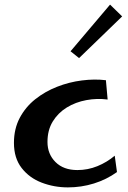

<svg xmlns="http://www.w3.org/2000/svg" viewBox="-20 -807 555 833"><path d="M274.5 6Q215 6 161.2 -14.5Q107.5 -35 74 -78Q40.5 -121 40.5 -187Q40.5 -248 65.6 -295.5Q90.8 -343 133.1 -376.6Q175.5 -410.2 227.8 -430.6Q280 -451 335.2 -458Q390.5 -465 439.5 -459L447 -375.2Q401 -381.2 354.5 -372.6Q308 -364 270 -340.8Q232 -317.5 209 -280.1Q186 -242.8 186 -191.2Q186 -138.5 220.8 -103.9Q255.5 -69.2 315.8 -69.2Q361.2 -69.2 402.6 -86.1Q444 -103 477.8 -131.5L487.5 -60.5Q442.2 -28 387.6 -11Q333 6 274.5 6ZM323 -555 286 -584.5 457.5 -787 510 -735.8Z"/></svg>

Font: Marhey Light
Style: Regular
Weight: 300
Designer: Nur Syamsi & Bustanul Arifin
Foundry: Namelatype
Version: Version 1.000